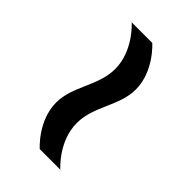

<svg xmlns="http://www.w3.org/2000/svg" viewBox="7 -648 700 700"><g transform="rotate(-45 357.0 -298.0)"><path d="M639 -290V-396C639 -396 571 -318 476 -318C388 -318 323 -384 238 -384C143 -384 75 -306 75 -306V-200C75 -200 143 -278 238 -278C326 -278 391 -212 476 -212C571 -212 639 -290 639 -290Z"/></g></svg>

Font: Chivo
Style: Bold
Weight: 700
Designer: Hector Gatti
Foundry: Omnibus-Type
Version: Version 1.003;PS 001.003;hotconv 1.0.70;makeotf.lib2.5.58329